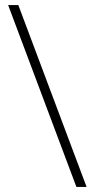

<svg xmlns="http://www.w3.org/2000/svg" viewBox="-20 -734 372 754"><path d="M52 -714H12L280 0H320Z"/></svg>

Font: Noto Sans Georgian ExtraLight
Style: Regular
Weight: 200
Designer: Monotype Design Team, Akaki Razmadze
Foundry: Google LLC
Version: Version 2.005